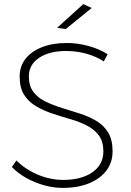

<svg xmlns="http://www.w3.org/2000/svg" viewBox="-20 -914 639 938"><path d="M487 -614Q461 -631 430 -642.5Q399 -654 367 -659.5Q335 -665 304 -665Q221 -665 171 -631.5Q121 -598 121 -541Q121 -494 143 -465Q165 -436 202 -418Q239 -400 283 -386.5Q327 -373 370.5 -359Q414 -345 450.5 -323.5Q487 -302 508.5 -266.5Q530 -231 530 -175Q530 -121 500 -81Q470 -41 415 -18.5Q360 4 287 4Q241 4 195 -9Q149 -22 108.5 -44.5Q68 -67 38 -98L60 -130Q89 -101 126.5 -79.5Q164 -58 205.5 -46.5Q247 -35 288 -35Q378 -35 431.5 -72.5Q485 -110 485 -174Q485 -222 463.5 -251.5Q442 -281 405.5 -300Q369 -319 325.5 -331.5Q282 -344 238 -358.5Q194 -373 157 -394.5Q120 -416 98 -450.5Q76 -485 76 -540Q76 -590 104.5 -626.5Q133 -663 185 -683.5Q237 -704 306 -704Q360 -704 413.5 -689Q467 -674 506 -649ZM387 -894 428 -875 301 -772 259 -778Z"/></svg>

Font: Alexandria ExtraLight
Style: Regular
Weight: 250
Designer: Mohamed Gaber
Foundry: Kief Type Foundry
Version: Version 5.100